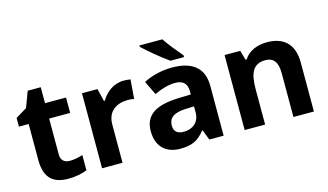

<svg xmlns="http://www.w3.org/2000/svg" viewBox="-89 -1119 2306 1350"><g transform="rotate(-15 1064.5 -444.0)"><path d="M308 -175C269 -175 243 -195 243 -237V-500H396V-612H243V-728H148L105 -613L23 -563V-500H94V-237C94 -96 167 -56 265 -56C321 -56 370 -67 402 -81V-192C371 -182 341 -175 308 -175Z M817 -622C744 -622 686 -576 654 -520H647L625 -612H512V-66H661V-344C661 -447 735 -483 812 -483C825 -483 846 -481 856 -478L867 -618C855 -620 832 -622 817 -622Z M1156 -832H989V-822C1027 -785 1121 -707 1172 -672H1271V-685C1239 -722 1185 -787 1156 -832ZM1170 -623C1093 -623 1019 -604 961 -574L1010 -473C1061 -496 1111 -513 1164 -513C1217 -513 1249 -487 1249 -430V-406L1154 -403C991 -397 910 -345 910 -229C910 -111 982 -56 1079 -56C1170 -56 1213 -81 1260 -140H1264L1293 -66H1397V-430C1397 -560 1316 -623 1170 -623ZM1191 -317 1249 -319V-274C1249 -204 1199 -165 1135 -165C1092 -165 1063 -182 1063 -228C1063 -280 1095 -314 1191 -317Z M1860 -622C1792 -622 1727 -598 1692 -542H1684L1664 -612H1550V-66H1699V-323C1699 -439 1726 -503 1817 -503C1878 -503 1905 -463 1905 -385V-66H2054V-422C2054 -562 1977 -622 1860 -622Z"/></g></svg>

Font: Noto Sans Malayalam UI
Style: Bold
Weight: 700
Designer: Jelle Bosma - Monotype Design Team
Foundry: Monotype Imaging Inc.
Version: Version 2.104